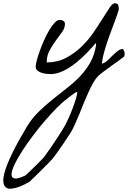

<svg xmlns="http://www.w3.org/2000/svg" viewBox="-218 -477 782 1173"><path d="M-52.7 294.9Q-21.5 244.1 19.5 204.6Q60.5 165 104 129.9Q147.5 94.7 190.4 61.5Q233.4 28.3 270 -9.8Q306.6 -47.9 333 -94.2Q359.4 -140.6 369.1 -202.1Q369.1 -204.1 368.7 -208.5Q368.2 -212.9 368.2 -214.8Q345.7 -188.5 314 -155.3Q282.2 -122.1 245.6 -92.8Q209 -63.5 168.9 -43.9Q128.9 -24.4 90.8 -24.4Q81.1 -24.4 65.9 -25.9Q50.8 -27.3 36.1 -32.2Q21.5 -37.1 10.7 -45.9Q0 -54.7 0 -69.3Q0 -82 6.8 -108.4Q13.7 -134.8 25.4 -167Q37.1 -199.2 51.8 -232.4Q66.4 -265.6 83 -293Q99.6 -320.3 115.7 -337.9Q131.8 -355.5 145.5 -355.5Q159.2 -355.5 168.9 -349.6Q178.7 -343.8 178.7 -330.1Q178.7 -305.7 161.1 -281.2Q143.6 -256.8 123 -229Q102.5 -201.2 85 -168.9Q67.4 -136.7 67.4 -95.7Q131.8 -95.7 183.6 -122.6Q235.4 -149.4 277.3 -189.5Q319.3 -229.5 351.6 -276.4Q383.8 -323.2 408.7 -363.3Q433.6 -403.3 451.7 -430.2Q469.7 -457 482.4 -457Q501 -457 504.4 -445.8Q507.8 -434.6 507.8 -418Q499 -387.7 483.4 -347.2Q467.8 -306.6 451.7 -262.2Q435.5 -217.8 422.4 -173.8Q409.2 -129.9 405.3 -93.8Q405.3 -92.8 405.8 -90.8Q406.2 -88.9 406.2 -87.9Q423.8 -93.8 439.5 -108.4Q455.1 -123 470.2 -138.2Q485.4 -153.3 501 -165.5Q516.6 -177.7 533.2 -177.7Q534.2 -177.7 540.5 -164.1Q546.9 -150.4 540 -130.9Q531.2 -124 508.3 -107.4Q485.4 -90.8 460 -72.8Q434.6 -54.7 412.1 -37.6Q389.6 -20.5 380.9 -11.7Q367.2 2 352.5 27.3Q337.9 52.7 323.2 84.5Q308.6 116.2 294.4 151.4Q280.3 186.5 266.6 220.2Q252.9 253.9 239.7 282.7Q226.6 311.5 215.8 330.1Q210.9 337.9 195.8 360.8Q180.7 383.8 162.6 410.2Q144.5 436.5 127.4 460.4Q110.4 484.4 101.6 494.1Q97.7 499 80.1 517.1Q62.5 535.2 40.5 557.1Q18.6 579.1 -3.4 600.6Q-25.4 622.1 -37.1 632.8Q-48.8 639.6 -68.4 649.9Q-87.9 660.2 -108.9 667Q-129.9 673.8 -149.9 675.8Q-169.9 677.7 -182.6 667.5Q-195.3 657.2 -197.8 633.3Q-200.2 609.4 -187 565.9Q-173.8 522.5 -141.6 456.1Q-109.4 389.6 -52.7 294.9ZM253.9 85Q252 85 247.6 86.4Q243.2 87.9 241.2 88.9Q239.3 90.8 232.4 95.7Q225.6 100.6 217.3 106.4Q209 112.3 201.7 118.2Q194.3 124 191.4 127Q164.1 146.5 128.9 182.1Q93.8 217.8 56.2 261.2Q18.6 304.7 -17.6 353Q-53.7 401.4 -82.5 445.8Q-111.3 490.2 -128.9 527.3Q-146.5 564.5 -147.5 586.9Q-148.4 609.4 -128.9 613.3Q-109.4 617.2 -62.5 594.7Q-52.7 585.9 -34.7 568.8Q-16.6 551.8 1.5 533.7Q19.5 515.6 34.2 500.5Q48.8 485.4 51.8 481.4Q56.6 474.6 67.4 460Q78.1 445.3 90.8 426.8Q103.5 408.2 117.2 387.7Q130.9 367.2 143.1 348.1Q155.3 329.1 164.6 314.5Q173.8 299.8 177.7 292Q186.5 276.4 199.7 247.6Q212.9 218.8 224.6 188Q236.3 157.2 245.1 128.9Q253.9 100.6 253.9 85Z"/></svg>

Font: La Belle Aurore
Style: Regular
Weight: 400
Version: Version 1.001 2001